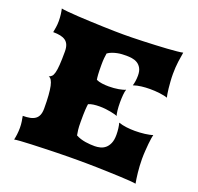

<svg xmlns="http://www.w3.org/2000/svg" viewBox="-123 -836 996 968"><g transform="rotate(20 374.5 -351.5)"><path d="M48.8 0Q51.8 -12.2 54 -29.5Q56.2 -46.9 56.2 -65.4Q56.2 -82.5 53.7 -98.9Q51.3 -115.2 48.8 -127Q70.8 -127 87.4 -130.4Q104 -133.8 115.2 -141.8Q126.5 -149.9 132.1 -163.8Q137.7 -177.7 137.7 -198.7Q137.7 -239.7 135.5 -269Q133.3 -298.3 129.2 -317.4Q125 -336.4 118.7 -346.4Q112.3 -356.4 104 -358.9Q112.8 -361.8 119.1 -368.2Q125.5 -374.5 129.6 -389.9Q133.8 -405.3 135.7 -432.4Q137.7 -459.5 137.7 -504.4Q137.7 -525.4 132.1 -539.3Q126.5 -553.2 115.2 -561.3Q104 -569.3 87.4 -572.8Q70.8 -576.2 48.8 -576.2Q51.3 -587.9 53.7 -604.2Q56.2 -620.6 56.2 -637.7Q56.2 -656.2 54 -673.6Q51.8 -690.9 48.8 -703.1Q58.6 -700.7 82.5 -698.5Q106.4 -696.3 138.2 -694.3Q169.9 -692.4 206.1 -690.9Q242.2 -689.5 276.6 -688.2Q311 -687 340.1 -686.5Q369.1 -686 386.7 -686Q404.3 -686 431.6 -686.5Q459 -687 490.5 -688.2Q522 -689.5 554.9 -690.9Q587.9 -692.4 616.9 -694.3Q646 -696.3 668.2 -698.5Q690.4 -700.7 700.2 -703.1Q696.3 -682.6 692.1 -651.1Q688 -619.6 688 -584.5Q688 -564 689.5 -544.2Q690.9 -524.4 692.6 -508.1Q694.3 -491.7 696.5 -479.5Q698.7 -467.3 700.2 -461.4Q692.9 -464.4 681.9 -466.6Q670.9 -468.8 658.2 -470.5Q645.5 -472.2 631.8 -472.9Q618.2 -473.6 605.5 -473.6Q583 -473.6 560.5 -470.9Q538.1 -468.3 517.6 -461.4Q521 -471.7 523.2 -486.3Q525.4 -501 525.4 -516.1Q525.4 -541 516.8 -555.9Q508.3 -570.8 495.1 -578.6Q481.9 -586.4 466.3 -588.6Q450.7 -590.8 436.5 -590.8Q425.3 -590.8 412.8 -590.1Q400.4 -589.4 387.5 -586.7Q374.5 -584 361.8 -579.3Q349.1 -574.7 338.4 -566.9Q336.4 -555.7 335 -541Q333.5 -526.4 333.5 -504.4Q333.5 -471.7 334.7 -453.4Q335.9 -435.1 337.9 -425.3Q351.1 -419.4 368.7 -417Q386.2 -414.6 404.8 -414.6Q432.6 -414.6 457.5 -418.9Q482.4 -423.3 493.7 -429.2Q489.7 -418.5 488 -399.4Q486.3 -380.4 486.3 -359.4Q486.3 -347.7 486.8 -336.2Q487.3 -324.7 488.5 -315.2Q489.7 -305.7 491 -298.6Q492.2 -291.5 493.7 -288.1Q489.3 -290.5 479.5 -293.2Q469.7 -295.9 456.8 -298.3Q443.8 -300.8 428.5 -302.5Q413.1 -304.2 397 -304.2Q380.4 -304.2 365.2 -302.2Q350.1 -300.3 337.9 -294.9Q336.9 -289.1 336.2 -281.5Q335.4 -273.9 334.7 -262.5Q334 -251 333.7 -235.4Q333.5 -219.7 333.5 -198.7Q333.5 -172.4 335.4 -156Q337.4 -139.6 339.8 -127.9Q351.6 -121.6 364.7 -117.4Q377.9 -113.3 391.4 -111.1Q404.8 -108.9 417.5 -108.2Q430.2 -107.4 441.4 -107.4Q455.6 -107.4 470.5 -111.1Q485.4 -114.7 497.6 -124.8Q509.8 -134.8 517.6 -152.6Q525.4 -170.4 525.4 -198.2Q525.4 -215.8 523.2 -232.9Q521 -250 517.6 -261.2Q538.1 -254.4 560.5 -251.7Q583 -249 605.5 -249Q618.2 -249 631.8 -249.8Q645.5 -250.5 658.2 -252.2Q670.9 -253.9 681.9 -256.1Q692.9 -258.3 700.2 -261.2Q698.7 -254.9 696.5 -241.7Q694.3 -228.5 692.6 -210.7Q690.9 -192.9 689.5 -171.6Q688 -150.4 688 -128.4Q688 -109.4 689.2 -91.1Q690.4 -72.8 692.1 -56.2Q693.8 -39.6 696 -25.1Q698.2 -10.7 700.2 0Q690.4 -2 668.2 -3.7Q646 -5.4 616.9 -6.6Q587.9 -7.8 554.9 -9Q522 -10.3 490.5 -11Q459 -11.7 431.6 -12Q404.3 -12.2 386.7 -12.2Q369.1 -12.2 340.1 -12Q311 -11.7 276.6 -11Q242.2 -10.3 206.1 -9Q169.9 -7.8 138.2 -6.6Q106.4 -5.4 82.5 -3.7Q58.6 -2 48.8 0Z"/></g></svg>

Font: Arbutus
Style: Regular
Weight: 400
Designer: Karolina Lach
Foundry: Sorkin Type Co.
Version: Version 1.002